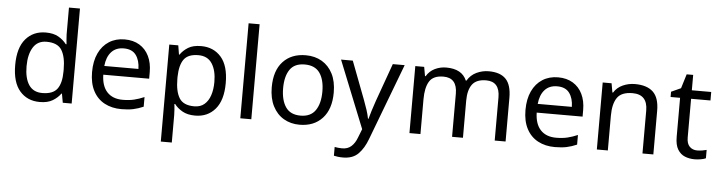

<svg xmlns="http://www.w3.org/2000/svg" viewBox="-55 -1025 5734 1530"><g transform="rotate(5 2812.5 -260.0)"><path d="M275 10Q175 10 115 -59.5Q55 -129 55 -267Q55 -405 115.5 -475.5Q176 -546 276 -546Q338 -546 377.5 -523Q417 -500 442 -467H448Q447 -480 444.5 -505.5Q442 -531 442 -546V-760H530V0H459L446 -72H442Q418 -38 378 -14Q338 10 275 10ZM289 -63Q374 -63 408.5 -109.5Q443 -156 443 -250V-266Q443 -366 410 -419.5Q377 -473 288 -473Q217 -473 181.5 -416.5Q146 -360 146 -265Q146 -169 181.5 -116Q217 -63 289 -63Z M907 -546Q976 -546 1025.5 -516Q1075 -486 1101.5 -431.5Q1128 -377 1128 -304V-251H761Q763 -160 807.5 -112.5Q852 -65 932 -65Q983 -65 1022.5 -74.5Q1062 -84 1104 -102V-25Q1063 -7 1023 1.5Q983 10 928 10Q852 10 793.5 -21Q735 -52 702.5 -113.5Q670 -175 670 -264Q670 -352 699.5 -415Q729 -478 782.5 -512Q836 -546 907 -546ZM906 -474Q843 -474 806.5 -433.5Q770 -393 763 -321H1036Q1035 -389 1004 -431.5Q973 -474 906 -474Z M1519 -546Q1618 -546 1678.5 -477Q1739 -408 1739 -269Q1739 -132 1678.5 -61Q1618 10 1518 10Q1456 10 1415.5 -13.5Q1375 -37 1352 -68H1346Q1348 -51 1350 -25Q1352 1 1352 20V240H1264V-536H1336L1348 -463H1352Q1376 -498 1415 -522Q1454 -546 1519 -546ZM1503 -472Q1421 -472 1387.5 -426Q1354 -380 1352 -286V-269Q1352 -170 1384.5 -116.5Q1417 -63 1505 -63Q1554 -63 1585.5 -90Q1617 -117 1632.5 -163.5Q1648 -210 1648 -270Q1648 -362 1612.5 -417Q1577 -472 1503 -472Z M1967 0H1879V-760H1967Z M2603 -269Q2603 -136 2535.5 -63Q2468 10 2353 10Q2282 10 2226.5 -22.5Q2171 -55 2139 -117.5Q2107 -180 2107 -269Q2107 -402 2174 -474Q2241 -546 2356 -546Q2429 -546 2484.5 -513.5Q2540 -481 2571.5 -419.5Q2603 -358 2603 -269ZM2198 -269Q2198 -174 2235.5 -118.5Q2273 -63 2355 -63Q2436 -63 2474 -118.5Q2512 -174 2512 -269Q2512 -364 2474 -418Q2436 -472 2354 -472Q2272 -472 2235 -418Q2198 -364 2198 -269Z M2638 -536H2732L2848 -231Q2863 -191 2875 -154.5Q2887 -118 2893 -85H2897Q2903 -110 2916 -150.5Q2929 -191 2943 -232L3052 -536H3147L2916 74Q2888 150 2843.5 195Q2799 240 2721 240Q2697 240 2679 237.5Q2661 235 2648 232V162Q2659 164 2674.5 166Q2690 168 2707 168Q2753 168 2781.5 142Q2810 116 2826 73L2854 2Z M3820 -546Q3911 -546 3956 -499.5Q4001 -453 4001 -349V0H3914V-345Q3914 -472 3805 -472Q3727 -472 3693.5 -427Q3660 -382 3660 -296V0H3573V-345Q3573 -472 3463 -472Q3382 -472 3351 -422Q3320 -372 3320 -278V0H3232V-536H3303L3316 -463H3321Q3346 -505 3388.5 -525.5Q3431 -546 3479 -546Q3605 -546 3643 -456H3648Q3675 -502 3721.5 -524Q3768 -546 3820 -546Z M4374 -546Q4443 -546 4492.5 -516Q4542 -486 4568.5 -431.5Q4595 -377 4595 -304V-251H4228Q4230 -160 4274.5 -112.5Q4319 -65 4399 -65Q4450 -65 4489.5 -74.5Q4529 -84 4571 -102V-25Q4530 -7 4490 1.5Q4450 10 4395 10Q4319 10 4260.5 -21Q4202 -52 4169.5 -113.5Q4137 -175 4137 -264Q4137 -352 4166.5 -415Q4196 -478 4249.5 -512Q4303 -546 4374 -546ZM4373 -474Q4310 -474 4273.5 -433.5Q4237 -393 4230 -321H4503Q4502 -389 4471 -431.5Q4440 -474 4373 -474Z M4989 -546Q5085 -546 5134 -499.5Q5183 -453 5183 -349V0H5096V-343Q5096 -472 4976 -472Q4887 -472 4853 -422Q4819 -372 4819 -278V0H4731V-536H4802L4815 -463H4820Q4846 -505 4892 -525.5Q4938 -546 4989 -546Z M5528 -62Q5548 -62 5569 -65.5Q5590 -69 5603 -73V-6Q5589 1 5563 5.5Q5537 10 5513 10Q5471 10 5435.5 -4.5Q5400 -19 5378 -55Q5356 -91 5356 -156V-468H5280V-510L5357 -545L5392 -659H5444V-536H5599V-468H5444V-158Q5444 -109 5467.5 -85.5Q5491 -62 5528 -62Z"/></g></svg>

Font: Noto Sans Lydian
Style: Regular
Weight: 400
Designer: Monotype Design Team
Foundry: Monotype Imaging Inc.
Version: Version 2.002; ttfautohint (v1.8.4.7-5d5b)